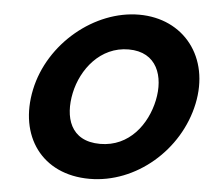

<svg xmlns="http://www.w3.org/2000/svg" viewBox="-57 -901 1065 978"><g transform="rotate(5 475.5 -412.5)"><path d="M109.8 -413C59.2 -172 191.8 15 435.8 15C672.8 15 890.2 -172 940.8 -413C991.5 -654 844.6 -840 615.6 -840C388.6 -840 160.5 -654 109.8 -413ZM312.8 -413C338.7 -536 432.6 -659 577.6 -659C723.6 -659 763.7 -536 737.8 -413C712 -290 624.1 -167 474.1 -167C320.1 -167 287 -290 312.8 -413Z"/></g></svg>

Font: Hussar
Style: BdOblTwo
Weight: 700
Foundry: Cannot Into Space Fonts
Version: Version 2.00